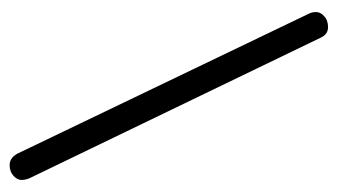

<svg xmlns="http://www.w3.org/2000/svg" viewBox="-171 -519 700 398"><g transform="rotate(90 179.0 -320.0)"><path d="M299 -5 8 -611Q5 -617 5 -625.5Q5 -634 13.5 -642Q22 -650 36.5 -650Q51 -650 58 -635L350 -30Q353 -22 353 -14Q353 -6 344.5 2Q336 10 322 10Q308 10 299 -5Z"/></g></svg>

Font: Glass Antiqua
Style: Regular
Weight: 400
Version: 1.001